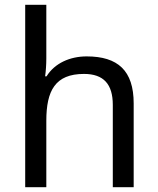

<svg xmlns="http://www.w3.org/2000/svg" viewBox="-20 -780 658 800"><path d="M173 -537V-760H85V0H173V-277C173 -402 210 -472 330 -472C412 -472 450 -429 450 -343V0H537V-349C537 -486 471 -545 341 -545C272 -545 208 -517 174 -462H168C171 -483 173 -511 173 -537Z"/></svg>

Font: Noto Sans Hebrew Droid Medium
Style: Regular
Weight: 500
Designer: Monotype Design Team
Foundry: Monotype Imaging Inc.
Version: Version 1.100